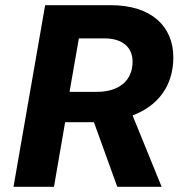

<svg xmlns="http://www.w3.org/2000/svg" viewBox="-20 -720 711 740"><path d="M32 0H188L231 -249H339H342L432 0H603L491 -275C586 -311 648 -386 648 -499C648 -618 564 -700 407 -700H154ZM248 -366 284 -572H383C453 -572 491 -537 491 -482C491 -409 438 -365 351 -366Z"/></svg>

Font: Fixel Display 20240404
Style: Bold Italic
Weight: 700
Italic angle: -10°
Designer: AlfaBravo + MacPaw
Foundry: Kyrylo Tkachov, Marchela Mozhyna, Serhii Makarenko, Maria Weinstein, Zakhar Kryvoshyya
Version: Version 1.211;Glyphs 3.2 (3225)